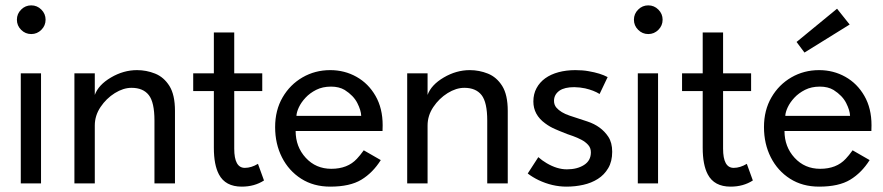

<svg xmlns="http://www.w3.org/2000/svg" viewBox="-20 -684 3291 716"><path d="M96.5 -557Q74.5 -557 58.8 -572.8Q43 -588.5 43 -610.5Q43 -632.5 58.8 -648.2Q74.5 -664 96.5 -664Q118.5 -664 134.2 -648.2Q150 -632.5 150 -610.5Q150 -588.5 134.2 -572.8Q118.5 -557 96.5 -557ZM133 0H57.5V-410.5H133Z M632.5 0H556V-234.5Q556 -302.5 534.8 -329.5Q513.5 -356.5 470.5 -356.5Q440 -356.5 408.2 -336.8Q376.5 -317 355 -285Q333.5 -253 333.5 -216V0H257.5V-410.5H333.5V-330Q347 -367.5 393.8 -395Q440.5 -422.5 491 -422.5Q526 -422.5 558.5 -409.5Q591 -396.5 611.8 -363.5Q632.5 -330.5 632.5 -270.5Z M881.5 12Q820.5 12 796.5 -33.5Q777.5 -69 777.5 -133V-344.5H700.5V-410.5H777.5V-563H853.5V-410.5H958V-344.5H853.5V-129.5Q853.5 -58 893 -58Q917 -58 942 -73L964.5 -11Q929 12 881.5 12Z M1211.5 12Q1149.5 12 1103.2 -17.5Q1057 -47 1031.5 -97.2Q1006 -147.5 1006 -210Q1006 -273 1033.8 -320.8Q1061.5 -368.5 1108.2 -395.5Q1155 -422.5 1211.5 -422.5Q1265 -422.5 1309.5 -397.5Q1354 -372.5 1380.5 -326.2Q1407 -280 1407 -217Q1407 -206 1406.5 -195.5H1082.5Q1082.5 -136.5 1120.2 -95.5Q1158 -54.5 1215.5 -54.5Q1276.5 -54.5 1311 -92Q1322.5 -104 1336.5 -123.5L1400 -87Q1370 -39.5 1327.5 -13.8Q1285 12 1211.5 12ZM1327 -252Q1326.5 -272 1312.5 -299.8Q1298.5 -327.5 1265.5 -348.5Q1244.5 -361 1214.5 -361Q1183 -361 1159.2 -349Q1135.5 -337 1119.2 -319.5Q1103 -302 1094.5 -283.8Q1086 -265.5 1085.5 -252Z M1873.5 0H1797V-234.5Q1797 -302.5 1775.8 -329.5Q1754.5 -356.5 1711.5 -356.5Q1681 -356.5 1649.2 -336.8Q1617.5 -317 1596 -285Q1574.5 -253 1574.5 -216V0H1498.5V-410.5H1574.5V-330Q1588 -367.5 1634.8 -395Q1681.5 -422.5 1732 -422.5Q1767 -422.5 1799.5 -409.5Q1832 -396.5 1852.8 -363.5Q1873.5 -330.5 1873.5 -270.5Z M2092.5 12Q2039.5 12 1988 -12.5Q1965.5 -23.5 1948 -37L1987.5 -98Q2001.5 -85.5 2018.5 -75.5Q2057.5 -52.5 2094 -52.5Q2132.5 -52.5 2158 -68.8Q2183.5 -85 2183.5 -116Q2183.5 -132.5 2173.2 -143.8Q2163 -155 2148.2 -162.8Q2133.5 -170.5 2117 -176.5Q2097.5 -182.5 2065.5 -196L2051.5 -202Q2031 -210.5 2013 -224Q1969 -256 1969 -305.5Q1969 -333.5 1980.8 -355.2Q1992.5 -377 2013.2 -392Q2034 -407 2063 -414.8Q2092 -422.5 2125.5 -422.5Q2153.5 -422.5 2175 -418.5Q2219 -411 2246 -396.5L2216 -333.5Q2194.5 -347 2162 -354.5Q2143.5 -358.5 2121.5 -359Q2085.5 -359 2066.5 -346Q2046 -331.5 2046 -308Q2046 -293 2055 -282.5Q2071 -264 2104.2 -252.8Q2137.5 -241.5 2170.5 -231Q2222 -214 2248.5 -174Q2263 -152 2263 -118Q2263 -82 2248.2 -57Q2233.5 -32 2209.5 -16.8Q2185.5 -1.5 2155.2 5.2Q2125 12 2092.5 12Z M2397.5 -557Q2375.5 -557 2359.8 -572.8Q2344 -588.5 2344 -610.5Q2344 -632.5 2359.8 -648.2Q2375.5 -664 2397.5 -664Q2419.5 -664 2435.2 -648.2Q2451 -632.5 2451 -610.5Q2451 -588.5 2435.2 -572.8Q2419.5 -557 2397.5 -557ZM2434 0H2358.5V-410.5H2434Z M2704.5 12Q2643.5 12 2619.5 -33.5Q2600.5 -69 2600.5 -133V-344.5H2523.5V-410.5H2600.5V-563H2676.5V-410.5H2781V-344.5H2676.5V-129.5Q2676.5 -58 2716 -58Q2740 -58 2765 -73L2787.5 -11Q2752 12 2704.5 12Z M3034.5 12Q2972.5 12 2926.2 -17.5Q2880 -47 2854.5 -97.2Q2829 -147.5 2829 -210Q2829 -273 2856.8 -320.8Q2884.5 -368.5 2931.2 -395.5Q2978 -422.5 3034.5 -422.5Q3088 -422.5 3132.5 -397.5Q3177 -372.5 3203.5 -326.2Q3230 -280 3230 -217Q3230 -206 3229.5 -195.5H2905.5Q2905.5 -136.5 2943.2 -95.5Q2981 -54.5 3038.5 -54.5Q3099.5 -54.5 3134 -92Q3145.5 -104 3159.5 -123.5L3223 -87Q3193 -39.5 3150.5 -13.8Q3108 12 3034.5 12ZM3150 -252Q3149.5 -272 3135.5 -299.8Q3121.5 -327.5 3088.5 -348.5Q3067.5 -361 3037.5 -361Q3006 -361 2982.2 -349Q2958.5 -337 2942.2 -319.5Q2926 -302 2917.5 -283.8Q2909 -265.5 2908.5 -252ZM2980 -488 2950.5 -527.5 3101.5 -651.5 3148.5 -592.5Z"/></svg>

Font: Lucymar Sans
Style: Regular
Weight: 400
Foundry: The League of Moveable Type (original font) / Main changes by Cristiano Sobral with portions from Mirco Monsees
Version: Version 2.001;August 30, 2020;FontCreator 13.0.0.2681 64-bit